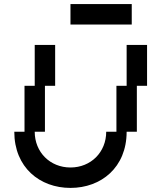

<svg xmlns="http://www.w3.org/2000/svg" viewBox="-20 -920 740 940"><path d="M325 0C475 0 600 -100 600 -275H650V-500H700V-700H600V-500H550V-275H500C500 -175 425 -100 325 -100C225 -100 150 -175 150 -275H200V-500H250V-700H150V-500H100V-275H50C50 -100 175 0 325 0ZM325 -800H625V-900H325Z"/></svg>

Font: LS-VG5000 Shifted
Style: Regular
Weight: 400
Designer: Justin Bihan, 2021
Foundry: Justin Bihan, 2021
Version: Version 1.000;Glyphs 3.1.2 (3151)